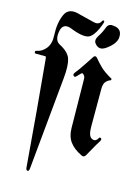

<svg xmlns="http://www.w3.org/2000/svg" viewBox="-133 -785 729 1021"><g transform="rotate(15 232.0 -274.5)"><path d="M54.7 -446.8H5.4Q-2 -446.8 -2.2 -453.9Q-2.4 -460.9 3.4 -461.9Q35.2 -467.3 56.2 -494.6Q77.1 -522 74.2 -565.9Q70.8 -635.3 92.3 -682.4Q113.8 -729.5 178.2 -708.5Q230 -696.3 257.6 -688.7Q285.2 -681.2 297.4 -700.2Q303.2 -711.9 309.6 -710.2Q315.9 -708.5 308.6 -689.5Q289.1 -634.3 262.9 -613.5Q236.8 -592.8 161.6 -621.1Q104.5 -647.5 94.5 -595Q84.5 -542.5 115.7 -526.4Q167 -500 178 -465.1Q189 -430.2 182.6 -362.8L133.3 150.9Q131.3 167.5 123 166.3Q114.7 165 113.8 149.9Q101.6 0.5 88.9 -148.4Q76.2 -293.5 62.5 -439Q62 -442.9 60.5 -444.8Q59.1 -446.8 54.7 -446.8ZM291 -114.7 287.6 -382.3Q287.6 -391.6 284.7 -397.5Q272.9 -416.5 264.6 -406.7L245.1 -386.7Q237.3 -377.9 230.2 -384.8Q223.1 -391.6 232.4 -403.8Q253.9 -430.7 271 -457.5Q288.1 -484.4 306.2 -510.7Q314 -520 324.2 -510.3Q344.7 -485.4 364.3 -466.6Q383.8 -447.8 419.9 -426.8Q430.2 -422.9 429 -417.5Q427.7 -412.1 422.4 -411.6Q409.7 -406.7 399.9 -394.8Q390.1 -382.8 390.1 -355V-148.4Q390.1 -98.6 408.7 -87.4Q430.2 -74.7 443.8 -98.1Q448.7 -107.4 455.8 -102.3Q462.9 -97.2 455.6 -85.4Q440.9 -62.5 428.2 -39.3Q415.5 -16.1 402.3 6.8Q393.1 20.5 379.4 12.7Q335.4 -8.3 313.2 -38.6Q291 -68.8 291 -114.7ZM363.8 -697.3Q416 -694.3 411.1 -642.1Q408.2 -615.7 378.2 -589.1Q348.1 -562.5 330.6 -563Q313 -563 299.1 -580.1Q285.2 -597.2 302 -623Q318.8 -648.9 328.4 -675.3Q337.9 -701.7 363.8 -697.3Z"/></g></svg>

Font: Bertholdr Mainzer Fraktur
Style: Regular
Weight: 400
Designer: Peter Wiegel, original typeface by Carl Albert Fahrenwaldt 1901
Foundry: Peter Wiegel
Version: Version 1.000 2010 initial release